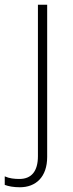

<svg xmlns="http://www.w3.org/2000/svg" viewBox="-71 -550 308 810"><path d="M13 240C80 240 128 197 128 112V-530H89V109C89 172 62 205 11 205C-10 205 -31 203 -51 194V230C-35 236 -14 240 13 240Z"/></svg>

Font: Noto Sans Georgian ExtraLight
Style: Regular
Weight: 200
Designer: Monotype Design Team, Akaki Razmadze
Foundry: Google LLC
Version: Version 2.005